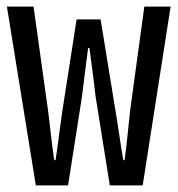

<svg xmlns="http://www.w3.org/2000/svg" viewBox="-20 -564 540 584"><path d="M89 0H187L229 -268C236 -326 242 -371 248 -418H252C259 -370 264 -326 271 -269L314 0H414L499 -544H419L376 -229C370 -176 366 -128 359 -77H355C346 -128 340 -176 331 -229L286 -505H213L170 -229C162 -175 157 -128 149 -77H145C137 -128 133 -176 126 -229L82 -544H1Z"/></svg>

Font: Noto Sans Mono CJK HK
Style: Regular
Weight: 400
Designer: Ryoko NISHIZUKA 西塚涼子 (kana, bopomofo & ideographs); Paul D. Hunt (Latin, Greek & Cyrillic); Sandoll Communications 산돌커뮤니
Foundry: Adobe
Version: Version 2.004;hotconv 1.0.118;makeotfexe 2.5.65603